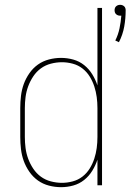

<svg xmlns="http://www.w3.org/2000/svg" viewBox="-20 -768 541 796"><path d="M473 -593 458 -600Q470 -624 475.5 -650.5Q481 -677 483 -703H478Q473 -703 469 -704.5Q465 -706 461.5 -709Q458 -712 456.5 -716.5Q455 -721 455 -726Q455 -730 456.5 -734.5Q458 -739 461.5 -742Q465 -745 469 -746.5Q473 -748 478 -748Q483 -748 487 -746.5Q491 -745 494.5 -742Q498 -739 499.5 -734.5Q501 -730 501 -726Q501 -691 495 -657.5Q489 -624 473 -593ZM233 8Q208 8 183 1.5Q158 -5 137.5 -19.5Q117 -34 102 -55.5Q87 -77 78.5 -100.5Q70 -124 67 -149.5Q64 -175 64 -200V-320Q64 -345 67 -370.5Q70 -396 78.5 -419.5Q87 -443 102 -464.5Q117 -486 137.5 -500.5Q158 -515 183 -521.5Q208 -528 233 -528Q259 -528 284 -521Q309 -514 329 -498Q349 -482 362.5 -460Q376 -438 384 -414V-735H403V0H384V-106Q376 -82 362.5 -60Q349 -38 329 -22Q309 -6 284 1Q259 8 233 8ZM237 -10Q259 -10 281.5 -16Q304 -22 322 -36Q340 -50 352 -69.5Q364 -89 371 -110.5Q378 -132 381 -154.5Q384 -177 384 -200V-320Q384 -343 381 -365.5Q378 -388 371 -409.5Q364 -431 352 -450.5Q340 -470 322 -484Q304 -498 281.5 -504Q259 -510 237 -510Q214 -510 191 -504Q168 -498 149.5 -484.5Q131 -471 118 -451.5Q105 -432 97 -410.5Q89 -389 86 -366Q83 -343 83 -320V-200Q83 -177 86 -154Q89 -131 97 -109.5Q105 -88 118 -68.5Q131 -49 149.5 -35.5Q168 -22 191 -16Q214 -10 237 -10Z"/></svg>

Font: Iosevka Curly Thin
Style: Regular
Weight: 100
Monospace: yes
Designer: Belleve Invis
Foundry: Belleve Invis
Version: Version 22.1.2; ttfautohint (v1.8.4)